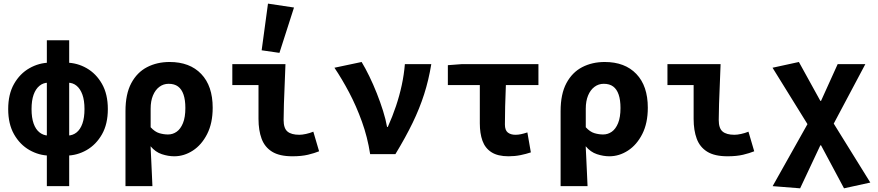

<svg xmlns="http://www.w3.org/2000/svg" viewBox="-20 -850 4840 1059"><path d="M253.8 8.3Q195 7.6 142.5 -22.3Q90 -52.2 57.6 -109Q25.2 -165.9 25.2 -248.3Q25.2 -330.8 57.6 -387.5Q90 -444.2 142.5 -473.9Q195 -503.7 253.8 -504.4L245.7 -393.9Q218.7 -393.9 197.8 -376.8Q176.8 -359.7 165.4 -327.8Q154 -295.8 154 -248.3Q154 -200.9 165.4 -168.6Q176.8 -136.4 197.8 -119.8Q218.7 -103.2 245.7 -102.2ZM346.2 8.3 354.3 -102.2Q382.3 -103.2 402.7 -119.8Q423.2 -136.4 434.6 -168.6Q446 -200.9 446 -248.3Q446 -295.8 434.6 -327.8Q423.2 -359.7 402.7 -376.8Q382.3 -393.9 354.3 -393.9L346.2 -504.4Q405.8 -503.7 457.9 -473.9Q510 -444.2 542.4 -387.5Q574.8 -330.8 574.8 -248.3Q574.8 -165.9 542.4 -109Q510 -52.2 457.9 -22.3Q405.8 7.6 346.2 8.3ZM238.4 176.8V-627.8H361.6V176.8Z M672.1 176.7V-237.2Q672.1 -331.5 704.1 -391.3Q736 -451 791.1 -479.6Q846.2 -508.1 915.4 -508.1Q1026.8 -508.1 1089.9 -442Q1153.1 -376 1153.1 -255.9Q1153.1 -170.8 1122.6 -110.8Q1092.1 -50.8 1043.6 -19.4Q995.1 12 941.1 12Q907.7 12 872.6 0.4Q837.5 -11.1 810.5 -43.3Q812.3 -5.2 814.1 31.6Q815.8 68.4 817.5 104.3Q819.1 140.2 820.7 176.7ZM906.8 -108.3Q932.9 -108.3 954.4 -123.4Q975.8 -138.4 989.1 -170.7Q1002.4 -202.9 1002.4 -254.2Q1002.4 -298.8 992.2 -328.4Q982.1 -358 962 -372.9Q942 -387.8 910.1 -387.8Q881.4 -387.8 859 -371Q836.5 -354.2 823.7 -323.5Q810.9 -292.8 810.9 -250.6V-148.1Q834.4 -122.6 858.6 -115.5Q882.8 -108.3 906.8 -108.3Z M1592.8 12Q1521.5 12 1480.7 -13.3Q1440 -38.6 1422.9 -84.9Q1405.8 -131.1 1405.8 -194V-380.8H1261.4V-496.1H1554.5Q1552.8 -444.9 1550.3 -387.3Q1547.7 -329.7 1546 -277.2Q1544.3 -224.6 1544.3 -188Q1544.3 -142.4 1565.6 -124.5Q1587 -106.6 1631.1 -106.6Q1646.3 -106.6 1667.7 -111.2Q1689 -115.8 1708.2 -123.7L1740 -15.6Q1715 -5.3 1679 3.4Q1642.9 12 1592.8 12ZM1521.3 -558.4 1423.2 -572.6 1458.1 -830 1601.6 -808.5Z M2021.6 0Q2007.1 -93.7 1976.1 -179.5Q1945.1 -265.4 1905.6 -340.2Q1866 -415 1824.6 -476.4L1974.6 -508.1Q1995.2 -474.2 2017 -429.4Q2038.8 -384.7 2058.2 -335.6Q2077.7 -286.4 2092.7 -238.7Q2107.7 -190.9 2114.9 -149.8H2118.9Q2144.7 -206.9 2164.1 -264.8Q2183.5 -322.7 2196 -380.8Q2208.5 -439 2213.1 -496.1H2358.8Q2344.5 -408.4 2319.4 -330.2Q2294.4 -252 2256 -172.7Q2217.6 -93.4 2161 0Z M2784.7 12Q2725.6 12 2690.7 -10.4Q2655.7 -32.9 2641.1 -73.6Q2626.5 -114.3 2626.5 -169.5V-380.8H2450.2V-490.5L2524.4 -496.1H2949.8V-380.8H2770.2Q2767.6 -320.3 2766.2 -263.1Q2764.9 -206 2764.9 -163.5Q2764.9 -131.6 2780.9 -119.1Q2796.9 -106.6 2822.9 -106.6Q2838.6 -106.6 2853.6 -109.9Q2868.6 -113.1 2888.8 -119.6L2908 -9.5Q2881.7 -0.6 2850.6 5.7Q2819.5 12 2784.7 12Z M3072.1 176.7V-237.2Q3072.1 -331.5 3104.1 -391.3Q3136 -451 3191.1 -479.6Q3246.2 -508.1 3315.4 -508.1Q3426.8 -508.1 3489.9 -442Q3553.1 -376 3553.1 -255.9Q3553.1 -170.8 3522.6 -110.8Q3492.1 -50.8 3443.6 -19.4Q3395.1 12 3341.1 12Q3307.7 12 3272.6 0.4Q3237.5 -11.1 3210.5 -43.3Q3212.3 -5.2 3214.1 31.6Q3215.8 68.4 3217.5 104.3Q3219.1 140.2 3220.7 176.7ZM3306.8 -108.3Q3332.9 -108.3 3354.4 -123.4Q3375.8 -138.4 3389.1 -170.7Q3402.4 -202.9 3402.4 -254.2Q3402.4 -298.8 3392.2 -328.4Q3382.1 -358 3362 -372.9Q3342 -387.8 3310.1 -387.8Q3281.4 -387.8 3259 -371Q3236.5 -354.2 3223.7 -323.5Q3210.9 -292.8 3210.9 -250.6V-148.1Q3234.4 -122.6 3258.6 -115.5Q3282.8 -108.3 3306.8 -108.3Z M3992.8 12Q3921.5 12 3880.7 -13.3Q3840 -38.6 3822.9 -84.9Q3805.8 -131.1 3805.8 -194V-380.8H3661.4V-496.1H3954.5Q3952.8 -444.9 3950.3 -387.3Q3947.7 -329.7 3946 -277.2Q3944.3 -224.6 3944.3 -188Q3944.3 -142.4 3965.6 -124.5Q3987 -106.6 4031.1 -106.6Q4046.3 -106.6 4067.7 -111.2Q4089 -115.8 4108.2 -123.7L4140 -15.6Q4115 -5.3 4079 3.4Q4042.9 12 3992.8 12Z M4393.2 188.7 4241.6 176.7 4433.7 -165.3 4241 -476.4 4386.4 -508.1 4504.6 -293.8H4508.6L4600.2 -496.1H4752.8L4578.6 -168.2L4780.3 156.9L4635.3 188.7L4508.6 -48.3H4504.6Z"/></svg>

Font: Source Code Pro ExtraLight
Style: Regular
Weight: 200
Monospace: yes
Designer: Paul D. Hunt, Teo Tuominen
Foundry: Adobe
Version: Version 1.026;hotconv 1.1.0;makeotfexe 2.6.0